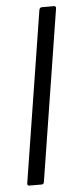

<svg xmlns="http://www.w3.org/2000/svg" viewBox="-50 -684 286 712"><g transform="rotate(-5 93.0 -327.5)"><path d="M30 0Q22 0 23 -9L124 -646Q126 -655 134 -655H179Q187 -655 186 -646L85 -9Q84 0 76 0Z"/></g></svg>

Font: Sofia Sans Extra Condensed
Style: Italic
Weight: 400
Italic angle: -9°
Designer: Botio Nikoltchev, Ani Petrova
Foundry: lettersoup
Version: Version 4.101; ttfautohint (v1.8.4.7-5d5b)